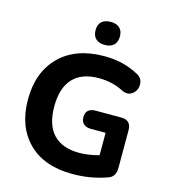

<svg xmlns="http://www.w3.org/2000/svg" viewBox="-133 -1028 1007 1143"><g transform="rotate(15 371.0 -456.0)"><path d="M332 -853Q332 -887 351.5 -905Q371 -923 407 -923Q443 -923 462.5 -905Q482 -887 482 -853Q482 -818 462.5 -799.5Q443 -781 407 -781Q371 -781 351.5 -799.5Q332 -818 332 -853ZM420 11Q244 11 147 -86.5Q50 -184 50 -350Q50 -519 149.5 -617.5Q249 -716 425 -716Q543 -716 637 -664Q671 -646 671.5 -608.5Q672 -571 643.5 -549Q615 -527 577 -546Q511 -581 426 -581Q320 -581 266 -522Q212 -463 212 -350Q212 -237 266.5 -179Q321 -121 428 -121Q481 -121 548 -139V-277H458Q428 -277 412 -292Q396 -307 396 -333Q396 -389 458 -389H615Q676 -389 676 -327V-95Q676 -39 632 -25Q532 11 420 11Z"/></g></svg>

Font: Nunito ExtraBold
Style: Regular
Weight: 800
Designer: Vernon Adams
Foundry: Vernon Adams
Version: Version 3.602